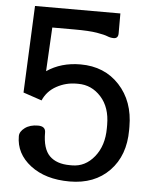

<svg xmlns="http://www.w3.org/2000/svg" viewBox="-55 -826 710 885"><g transform="rotate(5 300.0 -384.0)"><path d="M304 -530Q415 -530 484 -455.5Q553 -381 553 -263V-248Q553 -130 484 -59Q415 12 300 12Q188 12 118.5 -41.5Q49 -95 49 -176Q49 -197 72.5 -214.5Q96 -232 133 -232Q168 -232 168 -203Q168 -128 200.5 -95.5Q233 -63 295 -63H305Q366 -63 408 -115Q450 -167 450 -248V-263Q450 -344 406.5 -392Q363 -440 301 -440H293Q244 -440 201 -416.5Q158 -393 139 -349L53 -378L71 -780H466V-688Q466 -664 445 -664Q430 -664 415.5 -670Q401 -676 365.5 -682Q330 -688 261 -688H159L148 -485Q214 -530 304 -530Z"/></g></svg>

Font: Coupeur_Texte
Style: Regular
Weight: 400
Designer: Léa Rolland
Version: Version 1.000;PS 001.000;hotconv 1.0.88;makeotf.lib2.5.64775